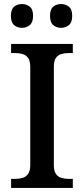

<svg xmlns="http://www.w3.org/2000/svg" viewBox="-20 -932 416 952"><path d="M35 0V-45H55Q75 -45 92 -50Q109 -55 119.5 -70Q130 -85 130 -113V-600Q130 -630 119.5 -644.5Q109 -659 92 -664Q75 -669 55 -669H35V-714H341V-669H322Q301 -669 284 -664Q267 -659 257 -644.5Q247 -630 247 -600V-113Q247 -85 257 -70Q267 -55 284.5 -50Q302 -45 322 -45H341V0ZM283 -794Q260 -794 244 -807.5Q228 -821 228 -853Q228 -886 244 -899Q260 -912 283 -912Q305 -912 321.5 -899Q338 -886 338 -853Q338 -821 321.5 -807.5Q305 -794 283 -794ZM89 -794Q66 -794 50 -807.5Q34 -821 34 -853Q34 -886 50 -899Q66 -912 89 -912Q111 -912 127.5 -899Q144 -886 144 -853Q144 -821 127.5 -807.5Q111 -794 89 -794Z"/></svg>

Font: Noto Serif Hebrew Medium
Style: Regular
Weight: 500
Version: Version 2.003